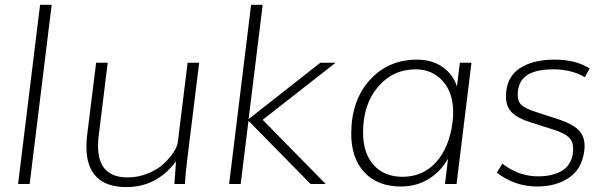

<svg xmlns="http://www.w3.org/2000/svg" viewBox="-20 -760 2495 793"><path d="M54.7 0 145.5 -740.2H193.4L102.5 0Z M502 12.7Q419.9 12.7 378.4 -29.3Q336.9 -71.3 336.9 -153.8Q336.9 -176.3 339.8 -201.2L377 -501H424.8L387.7 -199.2Q384.8 -177.2 384.8 -157.7Q384.8 -27.3 506.8 -27.3Q550.8 -27.3 590.6 -43.5Q630.4 -59.6 655.8 -83.3Q681.2 -106.9 696.8 -130.9Q712.4 -154.8 714.4 -173.3L754.9 -501H802.7L754.4 -109.9Q746.1 -43.9 743.7 0H700.2L707 -93.3Q627 12.7 502 12.7Z M926.3 0 1017.1 -740.2H1064.9L1006.8 -268.1L1303.2 -501H1366.2L1064.9 -265.1L1325.2 0H1262.7L1006.3 -261.2L974.1 0Z M1697.3 -473.6Q1602.5 -473.6 1541 -401.1Q1479.5 -328.6 1479.5 -212.9Q1479.5 -127.9 1522.9 -78.9Q1566.4 -29.8 1642.6 -29.8Q1727.1 -29.8 1781.5 -90.6Q1835.9 -151.4 1849.1 -255.9Q1851.6 -274.4 1851.6 -297.4Q1851.6 -377.4 1808.3 -425.5Q1765.1 -473.6 1697.3 -473.6ZM1430.7 -207.5Q1430.7 -344.7 1507.1 -429.2Q1583.5 -513.7 1702.1 -513.7Q1764.6 -513.7 1808.1 -483.2Q1851.6 -452.6 1867.2 -402.8L1879.4 -501H1927.2L1865.7 0H1817.9L1830.6 -105Q1800.8 -52.2 1750.7 -21Q1700.7 10.3 1635.7 10.3Q1539.6 10.3 1485.1 -48.1Q1430.7 -106.4 1430.7 -207.5Z M2265.6 -473.6Q2190.4 -473.6 2154.3 -447.5Q2118.2 -421.4 2118.2 -368.2Q2118.2 -340.3 2134.3 -325.9Q2150.4 -311.5 2193.8 -297.4L2288.6 -266.6Q2343.3 -248.5 2368.9 -223.6Q2394.5 -198.7 2394.5 -156.7Q2394.5 -147.5 2393.1 -136.7Q2383.8 -63 2330.6 -26.4Q2277.3 10.3 2198.7 10.3Q2106 10.3 2032.2 -46.9L2055.2 -84Q2055.7 -83.5 2061 -79.6Q2066.4 -75.7 2070.3 -73.2Q2074.2 -70.8 2081.5 -65.9Q2088.9 -61 2095.7 -57.9Q2102.5 -54.7 2111.8 -50.3Q2121.1 -45.9 2130.9 -43Q2140.6 -40 2151.9 -37.4Q2163.1 -34.7 2176 -33.2Q2189 -31.7 2202.1 -31.7Q2223.1 -31.7 2241.7 -34.4Q2260.3 -37.1 2280.3 -44.7Q2300.3 -52.2 2314.5 -64.5Q2328.6 -76.7 2337.9 -97.2Q2347.2 -117.7 2347.2 -145Q2347.2 -176.3 2328.9 -193.4Q2310.5 -210.4 2267.6 -224.1L2170.9 -254.9Q2119.6 -271 2094.7 -294.9Q2069.8 -318.8 2069.8 -361.3Q2069.8 -439 2124.3 -476.3Q2178.7 -513.7 2270.5 -513.7Q2358.9 -513.7 2415.5 -477.1L2395.5 -441.4Q2339.8 -473.6 2265.6 -473.6Z"/></svg>

Font: Muli
Style: ExtraLightItalic
Weight: 200
Italic angle: -7°
Designer: Vernon Adams
Foundry: newtypography
Version: Version 2.0; ttfautohint (v1.00rc1.2-2d82) -l 8 -r 50 -G 200